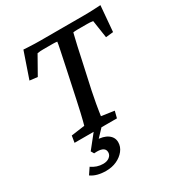

<svg xmlns="http://www.w3.org/2000/svg" viewBox="-186 -701 970 1042"><g transform="rotate(-30 299.0 -179.5)"><path d="M597.7 -577.1 584 -416 537.1 -411.1 520.5 -521.5Q511.7 -523.4 502 -523.9Q492.2 -524.4 483.4 -524.4H447.3Q438.5 -524.4 422.9 -524.4Q407.2 -524.4 396.5 -522.5Q394.5 -513.7 389.6 -494.1Q384.8 -474.6 377.9 -444.3Q371.1 -414.1 362.3 -372.1L324.2 -198.2Q315.4 -153.3 310.1 -125Q304.7 -96.7 302.7 -80.1Q300.8 -63.5 298.8 -53.7L378.9 -42L368.2 0H102.5L109.4 -42L194.3 -53.7Q197.3 -63.5 201.7 -81.1Q206.1 -98.6 212.9 -127.4Q219.7 -156.2 228.5 -198.2L265.6 -372.1Q279.3 -437.5 287.1 -474.6Q294.9 -511.7 295.9 -522.5Q284.2 -524.4 269.5 -524.4Q254.9 -524.4 245.1 -524.4H210.9Q201.2 -524.4 191.4 -523.9Q181.6 -523.4 171.9 -521.5L108.4 -409.2L59.6 -415L115.2 -577.1Q129.9 -576.2 148.4 -575.2Q167 -574.2 185.5 -573.7Q204.1 -573.2 219.7 -573.2H491.2Q507.8 -573.2 525.9 -573.7Q543.9 -574.2 563 -575.2Q582 -576.2 597.7 -577.1ZM175.8 217.8Q117.2 217.8 82 192.4L108.4 153.3Q125 165 143.1 170.9Q161.1 176.8 180.7 176.8Q205.1 176.8 220.2 165Q235.4 153.3 235.4 135.7Q235.4 118.2 222.2 109.9Q209 101.6 183.6 101.6Q169.9 101.6 166 102.5L155.3 84L232.4 -12.7H283.2L200.2 75.2L209 45.9Q255.9 45.9 282.7 64.9Q309.6 84 309.6 115.2Q309.6 143.6 291 167Q272.5 190.4 242.7 204.1Q212.9 217.8 175.8 217.8Z"/></g></svg>

Font: Crimson Pro Medium
Style: Italic
Weight: 500
Italic angle: -12°
Designer: Jacques Le Bailly
Foundry: Baron von Fonthausen
Version: Version 1.003